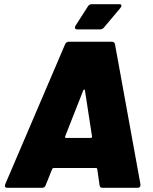

<svg xmlns="http://www.w3.org/2000/svg" viewBox="-20 -900 733 920"><path d="M457 -13 446 -90Q445 -95 440 -95H237Q233 -95 230 -90L199 -13Q195 0 181 0H16Q-1 0 5 -17L292 -688Q297 -700 310 -700H516Q528 -700 531 -688L653 -17V-13Q653 0 638 0H472Q458 0 457 -13ZM296 -239H415Q421 -239 421 -246L387 -467Q386 -471 383.5 -471Q381 -471 379 -467L292 -246Q291 -239 296 -239ZM339 -768Q339 -773 342 -777L401 -869Q408 -880 420 -880H551Q562 -880 562 -873Q562 -869 557 -862L478 -768Q470 -759 459 -759H351Q339 -759 339 -768Z"/></svg>

Font: Barlow Black
Style: Italic
Weight: 900
Italic angle: -7°
Designer: Jeremy Tribby
Foundry: Tribby Type
Version: Version 1.408